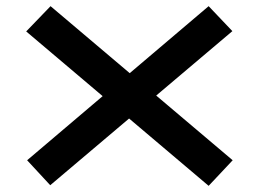

<svg xmlns="http://www.w3.org/2000/svg" viewBox="-20 -624 840 623"><path d="M657 -21 65 -522 144 -604 735 -104ZM143 -23 68 -104 657 -604 734 -523Z"/></svg>

Font: BioRhyme Expanded SemiBold
Style: Regular
Weight: 600
Width: 7
Designer: Aoife Mooney
Foundry: Aoife Mooney Type
Version: Version 1.600;gftools[0.9.33]